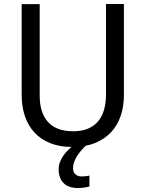

<svg xmlns="http://www.w3.org/2000/svg" viewBox="-20 -735 738 973"><path d="M607.9 -714.8V-252Q607.9 -196.3 591.8 -148.4Q575.7 -100.6 543.2 -65.4Q510.7 -30.3 461.7 -10.3Q412.6 9.8 346.2 9.8Q283.7 9.8 235.8 -9Q188 -27.8 155.5 -62.5Q123 -97.2 106.4 -145.8Q89.8 -194.3 89.8 -253.9V-713.9H181.2V-249Q181.2 -163.6 223.4 -116.7Q265.6 -69.8 351.1 -69.8Q394.5 -69.8 425.8 -83Q457 -96.2 477.1 -120.1Q497.1 -144 506.8 -177.2Q516.6 -210.4 517.1 -250V-714.8ZM350.1 116.2Q350.1 138.2 362.8 148.7Q375.5 159.2 392.1 159.2Q404.3 159.2 415.3 158Q426.3 156.7 433.1 154.8V210Q420.4 213.9 404.8 215.8Q389.2 217.8 375 217.8Q326.2 217.8 301.8 192.4Q277.3 167 277.3 123Q277.3 102.5 284.7 84.2Q292 65.9 303.5 50.3Q314.9 34.7 328.6 22Q342.3 9.3 355 0H418Q350.1 64.9 350.1 116.2Z"/></svg>

Font: Droid Sans
Style: Regular
Weight: 400
Foundry: Ascender Corporation
Version: Version 1.00 build 114